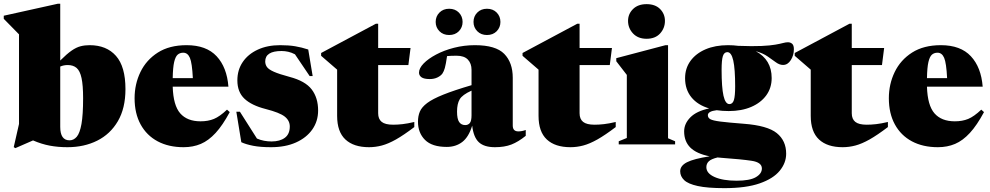

<svg xmlns="http://www.w3.org/2000/svg" viewBox="-43 -767 5262 1020"><path d="M315 15Q265.5 15 221.5 6.8Q177.5 -1.5 132.5 -21L38.5 20L30 14.5L58 -108.5V-584.5L-23 -667V-683.5L263.5 -747H277V-445.5Q312.5 -481 337.5 -498.2Q362.5 -515.5 384.8 -521.2Q407 -527 433 -527Q523 -527 573.2 -470Q623.5 -413 623.5 -293.5Q623.5 -192 583.2 -123.2Q543 -54.5 473.5 -19.8Q404 15 315 15ZM277 -93Q277 -21.5 326.5 -21.5Q348.5 -21.5 364.8 -40.5Q381 -59.5 389.8 -108.2Q398.5 -157 398.5 -245.5Q398.5 -314 390.2 -352.2Q382 -390.5 364 -406Q346 -421.5 316.5 -421.5Q296 -421.5 277 -413.5Z M948.5 -527Q1053 -527 1107.8 -468.2Q1162.5 -409.5 1170.5 -306.5H874.5Q877.5 -207 914.5 -164.8Q951.5 -122.5 1022.5 -122.5Q1062.5 -122.5 1093.5 -135.2Q1124.5 -148 1163 -184.5L1177.5 -171.5Q1140 -101.5 1102.5 -60.8Q1065 -20 1023.8 -2.5Q982.5 15 932.5 15Q853 15 794.5 -16.2Q736 -47.5 704 -106Q672 -164.5 672 -245Q672 -320 703 -384.2Q734 -448.5 795.5 -487.8Q857 -527 948.5 -527ZM930.5 -487Q913 -487 901 -476.8Q889 -466.5 882.2 -437.5Q875.5 -408.5 874.5 -352H981.5Q977.5 -432.5 965.8 -459.8Q954 -487 930.5 -487Z M1445 -527Q1491.5 -527 1525.5 -521.2Q1559.5 -515.5 1594.5 -504L1618 -363H1602L1524 -478.5Q1506 -488 1488.2 -492Q1470.5 -496 1453 -496Q1366 -496 1366 -440.5Q1366 -424 1375.2 -411Q1384.5 -398 1412 -385.8Q1439.5 -373.5 1495.5 -358.5Q1579 -336.5 1613 -291.8Q1647 -247 1647 -180Q1647 -123 1616 -79Q1585 -35 1529 -10Q1473 15 1397 15Q1340.5 15 1302 7.5Q1263.5 0 1239 -11.5L1212.5 -173.5H1231.5L1322 -31Q1340 -23 1360 -19.2Q1380 -15.5 1399.5 -15.5Q1444 -15.5 1470.2 -35Q1496.5 -54.5 1496.5 -95Q1496.5 -126.5 1469.5 -147.8Q1442.5 -169 1368 -188Q1293.5 -207 1255.8 -242.5Q1218 -278 1218 -340Q1218 -395.5 1246.5 -437.5Q1275 -479.5 1326.2 -503.2Q1377.5 -527 1445 -527Z M1966 -165.5Q1966 -134.5 1984.8 -119.5Q2003.5 -104.5 2045.5 -104.5Q2069 -104.5 2095.5 -107.5Q2122 -110.5 2158 -119V-92Q2102 -49.5 2060.8 -26.2Q2019.5 -3 1985.5 6Q1951.5 15 1917.5 15Q1836 15 1792 -26Q1748 -67 1748 -151.5V-397L1663 -470.5V-485.5L1954 -641H1966V-512H2138L2126.5 -421.5H1966Z M2750 -45.5Q2710.5 -13.5 2673.8 0.8Q2637 15 2586.5 15Q2529 15 2500.8 -11.5Q2472.5 -38 2465.5 -99.5Q2447 -39 2412.8 -12.8Q2378.5 13.5 2330.5 13.5Q2252 13.5 2214.8 -23.8Q2177.5 -61 2177.5 -121Q2177.5 -150.5 2187.5 -174.2Q2197.5 -198 2226.5 -219.8Q2255.5 -241.5 2312 -264.2Q2368.5 -287 2462 -314.5V-396Q2462 -430 2442.5 -450.5Q2423 -471 2382.5 -471Q2353 -471 2332 -469Q2325.5 -424 2320.2 -405.8Q2315 -387.5 2307.5 -376.5Q2298.5 -364 2280.8 -355.5Q2263 -347 2240 -347Q2209.5 -347 2196.2 -356.5Q2183 -366 2183 -381Q2183 -404.5 2207.5 -429.8Q2232 -455 2273.8 -477.2Q2315.5 -499.5 2369 -513.2Q2422.5 -527 2480 -527Q2590.5 -527 2635.8 -480.8Q2681 -434.5 2681 -354V-100Q2681 -69 2710.5 -69Q2730 -69 2750 -76.5ZM2385 -174.5Q2385 -135 2396.2 -118.8Q2407.5 -102.5 2428.5 -102.5Q2444 -102.5 2453 -113.5Q2462 -124.5 2462 -154.5V-285.5Q2413 -263.5 2399 -239.2Q2385 -215 2385 -174.5ZM2343 -581Q2311.5 -581 2291.5 -601.2Q2271.5 -621.5 2271.5 -650.5Q2271.5 -680 2291.5 -700.2Q2311.5 -720.5 2343 -720.5Q2375 -720.5 2394.8 -700.2Q2414.5 -680 2414.5 -650.5Q2414.5 -621.5 2394.8 -601.2Q2375 -581 2343 -581ZM2544 -581Q2512.5 -581 2492.5 -601.2Q2472.5 -621.5 2472.5 -650.5Q2472.5 -680 2492.5 -700.2Q2512.5 -720.5 2544 -720.5Q2576 -720.5 2595.8 -700.2Q2615.5 -680 2615.5 -650.5Q2615.5 -621.5 2595.8 -601.2Q2576 -581 2544 -581Z M3036 -165.5Q3036 -134.5 3054.8 -119.5Q3073.5 -104.5 3115.5 -104.5Q3139 -104.5 3165.5 -107.5Q3192 -110.5 3228 -119V-92Q3172 -49.5 3130.8 -26.2Q3089.5 -3 3055.5 6Q3021.5 15 2987.5 15Q2906 15 2862 -26Q2818 -67 2818 -151.5V-397L2733 -470.5V-485.5L3024 -641H3036V-512H3208L3196.5 -421.5H3036Z M3392 -561Q3346.5 -561 3320 -589.2Q3293.5 -617.5 3293.5 -656Q3293.5 -693 3320 -719Q3346.5 -745 3392 -745Q3438 -745 3463.8 -719Q3489.5 -693 3489.5 -656Q3489.5 -617.5 3463.8 -589.2Q3438 -561 3392 -561ZM3506 -527V-32.5L3543.5 -16.5V0H3244V-16.5L3287 -34V-369L3231 -441.5V-458L3492.5 -527Z M3828.5 -177Q3794.5 -177 3764.5 -181.5Q3717.5 -176 3717.5 -155Q3717.5 -141.5 3730.2 -134Q3743 -126.5 3784 -121.2Q3825 -116 3908.5 -109.5Q4034 -100 4083.8 -59.8Q4133.5 -19.5 4133.5 49.5Q4133.5 98.5 4099.2 140.2Q4065 182 3992.8 207.2Q3920.5 232.5 3805.5 232.5Q3715 232.5 3663.8 221.2Q3612.5 210 3591.5 189.8Q3570.5 169.5 3570.5 143Q3570.5 113.5 3606.5 95Q3642.5 76.5 3727 63.5Q3657 49.5 3624.2 16.8Q3591.5 -16 3591.5 -69Q3591.5 -110 3624.5 -143.5Q3657.5 -177 3724.5 -191Q3663.5 -209 3630 -250.2Q3596.5 -291.5 3596.5 -351.5Q3596.5 -404 3625.2 -443.5Q3654 -483 3705.2 -505Q3756.5 -527 3824.5 -527Q3853 -527 3879 -523.5Q3955.5 -520.5 4002.5 -522.8Q4049.5 -525 4076 -529.8Q4102.5 -534.5 4117 -538.5Q4131.5 -542.5 4143 -542.5Q4156 -542.5 4165.2 -534.5Q4174.5 -526.5 4174.5 -505.5Q4174.5 -473.5 4158.2 -447.8Q4142 -422 4117 -422Q4098 -422 4079.2 -435.8Q4060.5 -449.5 4035.2 -467Q4010 -484.5 3972 -495Q4056.5 -449.5 4056.5 -352.5Q4056.5 -300 4027.8 -260.5Q3999 -221 3947.8 -199Q3896.5 -177 3828.5 -177ZM3832 -214Q3849 -214 3855.8 -235.2Q3862.5 -256.5 3862.5 -308.5Q3862.5 -401 3852.5 -445.5Q3842.5 -490 3821 -490Q3804 -490 3797.2 -468.8Q3790.5 -447.5 3790.5 -395.5Q3790.5 -303 3800.5 -258.5Q3810.5 -214 3832 -214ZM3709.5 121Q3709.5 154 3753.5 173.5Q3797.5 193 3870 193Q3940.5 193 3972.5 174.2Q4004.5 155.5 4004.5 128Q4004.5 95.5 3950 87.2Q3895.5 79 3791 71.5Q3779.5 70.5 3769 69.5Q3735.5 77.5 3722.5 90Q3709.5 102.5 3709.5 121Z M4482 -165.5Q4482 -134.5 4500.8 -119.5Q4519.5 -104.5 4561.5 -104.5Q4585 -104.5 4611.5 -107.5Q4638 -110.5 4674 -119V-92Q4618 -49.5 4576.8 -26.2Q4535.5 -3 4501.5 6Q4467.5 15 4433.5 15Q4352 15 4308 -26Q4264 -67 4264 -151.5V-397L4179 -470.5V-485.5L4470 -641H4482V-512H4654L4642.5 -421.5H4482Z M4955.5 -527Q5060 -527 5114.8 -468.2Q5169.5 -409.5 5177.5 -306.5H4881.5Q4884.5 -207 4921.5 -164.8Q4958.5 -122.5 5029.5 -122.5Q5069.5 -122.5 5100.5 -135.2Q5131.5 -148 5170 -184.5L5184.5 -171.5Q5147 -101.5 5109.5 -60.8Q5072 -20 5030.8 -2.5Q4989.5 15 4939.5 15Q4860 15 4801.5 -16.2Q4743 -47.5 4711 -106Q4679 -164.5 4679 -245Q4679 -320 4710 -384.2Q4741 -448.5 4802.5 -487.8Q4864 -527 4955.5 -527ZM4937.5 -487Q4920 -487 4908 -476.8Q4896 -466.5 4889.2 -437.5Q4882.5 -408.5 4881.5 -352H4988.5Q4984.5 -432.5 4972.8 -459.8Q4961 -487 4937.5 -487Z"/></svg>

Font: Newsreader Display ExtraBold
Style: Regular
Weight: 800
Designer: Hugues Gentile
Foundry: Production Type
Version: Version 1.001